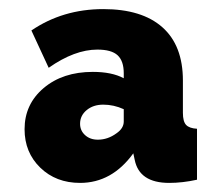

<svg xmlns="http://www.w3.org/2000/svg" viewBox="-20 -735 493 422"><path d="M156 -333Q103 -333 68.5 -366.5Q34 -400 34 -451Q34 -506 76 -541.5Q118 -577 184 -577Q226 -577 252 -563V-574Q252 -601 238.5 -613.5Q225 -626 194 -626Q144 -626 87 -586L49 -668Q118 -715 207 -715Q292 -715 337 -675Q382 -635 382 -558V-487Q382 -468 389 -460.5Q396 -453 413 -452V-340Q381 -333 352 -333Q286 -333 276 -384L273 -398Q226 -333 156 -333ZM195 -428Q217 -428 236 -442Q252 -453 252 -468V-495Q230 -505 207 -505Q185 -505 170.5 -493Q156 -481 156 -463Q156 -448 167 -438Q178 -428 195 -428Z"/></svg>

Font: Raleway
Style: Heavy
Weight: 900
Designer: Matt McInerney, Pablo Impallari, Rodrigo Fuenzalida
Foundry: Matt McInerney, Pablo Impallari, Rodrigo Fuenzalida
Version: Version 2.001